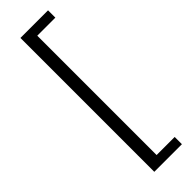

<svg xmlns="http://www.w3.org/2000/svg" viewBox="-319 -799 975 975"><g transform="rotate(-45 169.0 -311.5)"><path d="M105.7 169.7V-791.7H304.1V-739.2H174.3V117.8H304.1V169.7Z"/></g></svg>

Font: Noto Sans JP
Style: Regular
Weight: 100
Designer: Ryoko NISHIZUKA 西塚涼子 (kana, bopomofo & ideographs); Paul D. Hunt (Latin, Greek & Cyrillic); Sandoll Communications 산돌커뮤니
Foundry: Adobe
Version: Version 2.004;hotconv 1.0.118;makeotfexe 2.5.65603